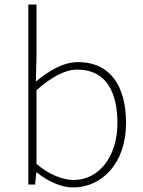

<svg xmlns="http://www.w3.org/2000/svg" viewBox="-20 -814 633 847"><path d="M302 13C428 13 536 -92 536 -271C536 -434 467 -540 324 -540C258 -540 193 -500 138 -454L141 -560V-794H105V0H135L140 -53H143C192 -13 252 13 302 13ZM305 -20C263 -20 201 -39 141 -91V-416C206 -474 267 -507 321 -507C450 -507 498 -405 498 -271C498 -124 417 -20 305 -20Z"/></svg>

Font: Source Han Sans CN ExtraLight
Style: Regular
Weight: 250
Designer: Ryoko NISHIZUKA (kana & ideographs); Paul D. Hunt (Latin, Greek & Cyrillic); Wenlong ZHANG (bopomofo); Sandoll Communica
Foundry: Adobe Systems Incorporated
Version: Version 1.004;PS 1.004;hotconv 16.6.51;makeotf.lib2.5.65220